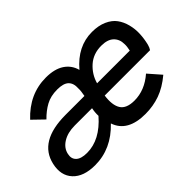

<svg xmlns="http://www.w3.org/2000/svg" viewBox="-85 -743 1000 1000"><g transform="rotate(-45 414.5 -243.5)"><path d="M156.7 9.3Q72.3 9.3 31.5 -34.7Q-9.3 -78.6 6.8 -150.9Q37.1 -285.6 233.9 -285.6H372.1Q378.4 -317.4 377.4 -335Q379.9 -372.1 360.6 -390.9Q341.3 -409.7 295.4 -409.7Q247.1 -409.7 212.2 -390.6Q177.2 -371.6 145.5 -338.9L84.5 -397.9Q175.8 -495.6 297.9 -495.6Q360.8 -495.6 399.2 -470.5Q437.5 -445.3 449.7 -399.9Q528.8 -493.7 635.3 -493.7Q682.6 -493.7 717.3 -478.3Q752 -462.9 770.5 -437.5Q789.1 -412.1 797.6 -378.7Q806.2 -345.2 804.7 -310.5Q803.2 -275.9 794.4 -240.2Q789.6 -222.7 782.2 -212.4H448.2Q439.5 -149.4 460 -116.7Q480.5 -84 539.6 -84Q615.7 -84 681.2 -141.1L740.7 -73.2Q689.5 -30.3 638.7 -12.2Q587.9 5.9 530.8 5.9Q399.4 5.9 368.2 -86.9Q276.4 9.3 156.7 9.3ZM465.3 -285.6H706.1Q711.9 -312 710.9 -329.1Q710.9 -364.7 688 -386.7Q665 -408.7 619.1 -408.7Q559.6 -408.7 519.5 -372.8Q479.5 -336.9 465.3 -285.6ZM172.4 -65.9Q268.1 -65.9 350.6 -160.6Q349.6 -187 355 -212.4H228Q175.3 -212.4 140.1 -190.4Q105 -168.5 97.7 -132.8Q90.8 -102.1 109.9 -84Q128.9 -65.9 172.4 -65.9Z"/></g></svg>

Font: HK Grotesk SmBold Legacy Italic
Style: Regular
Weight: 600
Italic angle: -13°
Designer: Alfredo Marco Pradil
Foundry: Hanken Design Co.
Version: Version 2.022;PS 002.022;hotconv 1.0.88;makeotf.lib2.5.64775